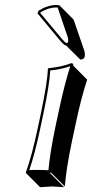

<svg xmlns="http://www.w3.org/2000/svg" viewBox="-20 -693 371 772"><path d="M144 -234.9Q170.9 -362.3 172.4 -416L174.8 -418.9Q223.1 -422.9 267.1 -439Q271 -438.5 272.9 -437Q274.9 -433.6 274.4 -429.2L330.6 -372.6Q306.2 -300.3 284.2 -194.3L269 -123.5Q246.1 -14.2 240.7 56.6L184.1 0L181.2 2.9L237.8 59.6Q235.8 59.6 190.4 56.6Q190.4 56.6 141.1 59.6L84.5 2.9L84 0Q108.9 -68.8 132.3 -180.2ZM219.7 -670.9 275.9 -614.3 319.3 -488.3Q322.8 -475.6 320.3 -464.4Q318.4 -455.6 305.7 -453.6Q303.7 -453.6 302.7 -453.6L246.1 -509.8Q239.3 -511.2 231.9 -518.6Q227.1 -523.9 221.7 -529.8L130.9 -639.2L134.8 -649.9Q170.9 -672.4 205.1 -672.9Q212.4 -672.9 219.7 -670.9ZM211.9 -662.6Q208 -663.1 205.1 -663.1Q174.3 -662.6 143.1 -643.6L142.1 -640.6L229 -536.6Q234.9 -529.8 239.3 -525.6Q243.7 -521.5 245.1 -520.5L246.1 -520Q250.5 -520.5 253.9 -523.4Q255.4 -533.7 252.9 -542ZM153.8 -232.9 142.1 -177.7Q119.6 -71.8 97.7 -8.8Q114.3 -10.3 133.8 -9.8Q157.7 -9.8 174.8 -8.3Q180.7 -77.6 202.6 -182.1L217.8 -252.9Q240.2 -358.4 262.7 -426.8Q223.6 -413.6 182.1 -409.7Q179.2 -353.5 153.8 -232.9Z"/></svg>

Font: Linux Biolinum Shadow O
Style: Italic
Weight: 400
Italic angle: -12°
Designer: Philipp H. Poll
Foundry: Philipp H. Poll
Version: Version 0.6.2